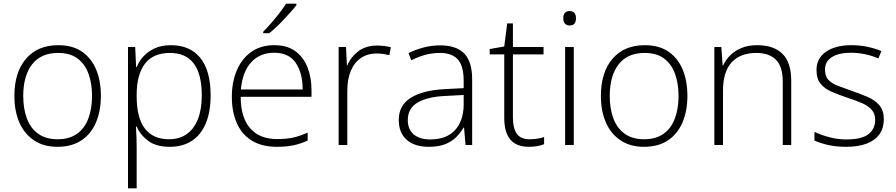

<svg xmlns="http://www.w3.org/2000/svg" viewBox="-20 -786 4858 1041"><path d="M527 -266Q527 -185 500.5 -122.5Q474 -60 421.5 -25Q369 10 291 10Q217 10 164.5 -25Q112 -60 85 -122Q58 -184 58 -266Q58 -394 121 -467.5Q184 -541 296 -541Q374 -541 425 -505.5Q476 -470 501.5 -408.5Q527 -347 527 -266ZM106 -266Q106 -196 126 -143Q146 -90 187.5 -60.5Q229 -31 292 -31Q356 -31 397.5 -60.5Q439 -90 459 -143.5Q479 -197 479 -266Q479 -333 460 -385.5Q441 -438 401 -468.5Q361 -499 295 -499Q202 -499 154 -437Q106 -375 106 -266Z M907 -541Q1010 -541 1066 -472Q1122 -403 1122 -269Q1122 -179 1095.5 -116.5Q1069 -54 1019.5 -22Q970 10 900 10Q827 10 783.5 -22.5Q740 -55 721 -100H717Q719 -72 720 -41.5Q721 -11 721 17V235H674V-531H713L718 -422H721Q733 -453 757.5 -480Q782 -507 819 -524Q856 -541 907 -541ZM902 -499Q810 -499 765.5 -440Q721 -381 721 -272V-264Q721 -147 765.5 -89Q810 -31 896 -31Q953 -31 992.5 -59Q1032 -87 1053 -140Q1074 -193 1074 -269Q1074 -383 1031 -441Q988 -499 902 -499Z M1468 -541Q1536 -541 1580.5 -509Q1625 -477 1647 -421.5Q1669 -366 1669 -295V-261H1285Q1285 -150 1336 -91Q1387 -32 1482 -32Q1531 -32 1567 -39.5Q1603 -47 1648 -67V-24Q1609 -6 1570 2Q1531 10 1481 10Q1400 10 1345.5 -23.5Q1291 -57 1264 -118.5Q1237 -180 1237 -261Q1237 -340 1263.5 -403.5Q1290 -467 1341.5 -504Q1393 -541 1468 -541ZM1467 -500Q1390 -500 1342.5 -449Q1295 -398 1286 -301H1621Q1621 -390 1583.5 -445Q1546 -500 1467 -500ZM1587 -758Q1575 -742 1557.5 -722.5Q1540 -703 1520.5 -682Q1501 -661 1480.5 -641.5Q1460 -622 1440 -606H1407V-614Q1427 -634 1450.5 -661Q1474 -688 1496 -716.5Q1518 -745 1531 -766H1587Z M2024 -539Q2045 -539 2064 -536.5Q2083 -534 2099 -530L2091 -487Q2074 -491 2058 -493.5Q2042 -496 2022 -496Q1972 -496 1936 -471Q1900 -446 1881.5 -400.5Q1863 -355 1863 -293V0H1816V-531H1856L1861 -431H1863Q1881 -476 1922 -507.5Q1963 -539 2024 -539Z M2367 -540Q2454 -540 2497 -496Q2540 -452 2540 -355V0H2504L2496 -94H2493Q2476 -64 2451.5 -40.5Q2427 -17 2391.5 -3.5Q2356 10 2305 10Q2228 10 2185 -28Q2142 -66 2142 -136Q2142 -215 2207.5 -256Q2273 -297 2395 -303L2494 -308V-347Q2494 -429 2462 -464Q2430 -499 2365 -499Q2325 -499 2287 -489Q2249 -479 2210 -459L2195 -498Q2233 -517 2276.5 -528.5Q2320 -540 2367 -540ZM2400 -266Q2299 -262 2245 -230.5Q2191 -199 2191 -135Q2191 -85 2223 -57.5Q2255 -30 2312 -30Q2401 -30 2447 -80.5Q2493 -131 2494 -218V-271Z M2852 -31Q2876 -31 2895.5 -34.5Q2915 -38 2930 -43V-4Q2915 2 2894 6Q2873 10 2847 10Q2803 10 2773.5 -7Q2744 -24 2729 -58.5Q2714 -93 2714 -145V-491H2635V-520L2714 -534L2730 -659H2761V-531H2927V-491H2761V-148Q2761 -91 2782 -61Q2803 -31 2852 -31Z M3091 -531V0H3044V-531ZM3068 -726Q3087 -726 3095 -715.5Q3103 -705 3103 -687Q3103 -669 3095 -658.5Q3087 -648 3068 -648Q3051 -648 3042.5 -658.5Q3034 -669 3034 -687Q3034 -705 3042.5 -715.5Q3051 -726 3068 -726Z M3707 -266Q3707 -185 3680.5 -122.5Q3654 -60 3601.5 -25Q3549 10 3471 10Q3397 10 3344.5 -25Q3292 -60 3265 -122Q3238 -184 3238 -266Q3238 -394 3301 -467.5Q3364 -541 3476 -541Q3554 -541 3605 -505.5Q3656 -470 3681.5 -408.5Q3707 -347 3707 -266ZM3286 -266Q3286 -196 3306 -143Q3326 -90 3367.5 -60.5Q3409 -31 3472 -31Q3536 -31 3577.5 -60.5Q3619 -90 3639 -143.5Q3659 -197 3659 -266Q3659 -333 3640 -385.5Q3621 -438 3581 -468.5Q3541 -499 3475 -499Q3382 -499 3334 -437Q3286 -375 3286 -266Z M4085 -541Q4175 -541 4222.5 -494Q4270 -447 4270 -347V0H4224V-344Q4224 -425 4187 -462Q4150 -499 4081 -499Q3994 -499 3947 -448Q3900 -397 3900 -294V0H3853V-531H3891L3898 -432H3901Q3915 -462 3939.5 -486.5Q3964 -511 4000.5 -526Q4037 -541 4085 -541Z M4772 -139Q4772 -92 4748.5 -58.5Q4725 -25 4679.5 -7.5Q4634 10 4568 10Q4513 10 4469.5 0Q4426 -10 4396 -24V-71Q4434 -53 4478.5 -41.5Q4523 -30 4569 -30Q4652 -30 4688.5 -58.5Q4725 -87 4725 -136Q4725 -169 4707 -190Q4689 -211 4655.5 -226Q4622 -241 4575 -256Q4527 -272 4489 -288.5Q4451 -305 4429 -332Q4407 -359 4407 -406Q4407 -470 4458.5 -505.5Q4510 -541 4596 -541Q4643 -541 4684.5 -532Q4726 -523 4759 -509L4742 -469Q4712 -483 4672.5 -491.5Q4633 -500 4594 -500Q4528 -500 4490.5 -476.5Q4453 -453 4453 -408Q4453 -373 4471 -353.5Q4489 -334 4522.5 -321Q4556 -308 4599 -293Q4646 -277 4685 -260Q4724 -243 4748 -215Q4772 -187 4772 -139Z"/></svg>

Font: Noto Sans Syriac Eastern ExtraLight
Style: Regular
Weight: 250
Designer: Patrick Giasson and the Monotype Design Team
Foundry: Monotype Imaging Inc.
Version: Version 3.001